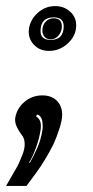

<svg xmlns="http://www.w3.org/2000/svg" viewBox="-27 -440 305 630"><path d="M134 -273Q102 -273 83 -294.5Q64 -316 68 -346Q73 -377 97.5 -398.5Q122 -420 154 -420Q183 -420 203 -402Q223 -384 223 -357Q223 -323 196 -298Q169 -273 134 -273ZM139 -309Q182 -309 182 -354Q182 -383 149 -383Q106 -383 106 -338Q106 -309 139 -309ZM139 -311Q126 -311 119 -319.5Q112 -328 112 -340Q112 -357 122.5 -368.5Q133 -380 149 -380Q176 -380 176 -353Q176 -337 165.5 -324Q155 -311 139 -311ZM-7 170 31 104Q39 87 46.5 68Q54 49 54 33Q54 13 43 1Q35 -9 28 -24Q21 -39 23 -53Q28 -84 53 -105.5Q78 -127 112 -127Q142 -127 159.5 -109.5Q177 -92 177 -63Q177 -46 168 -18Q159 10 149 32Q135 60 120 84.5Q105 109 91 128L60 170ZM68 94H71Q81 77 94 48.5Q107 20 112 -12Q113 -17 113 -20.5Q113 -24 113 -28Q113 -55 99 -63Q98 -64 97 -64Q94 -64 92.5 -61Q91 -58 94 -56Q111 -45 106 -12Q101 18 90 47.5Q79 77 68 94Z"/></svg>

Font: Alumni Sans Inline One
Style: Italic
Weight: 400
Italic angle: -8°
Designer: Robert E. Leuschke
Foundry: Robert E. Leuschke
Version: Version 1.100; ttfautohint (v1.8.3)